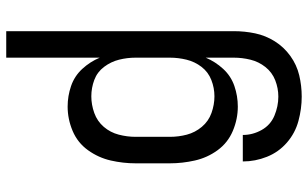

<svg xmlns="http://www.w3.org/2000/svg" viewBox="-206 -577 988 616"><g transform="rotate(90 288.0 -269.0)"><path d="M80 205H165V-95Q178 -64 201 -39Q224 -14 256 -3Q288 8 322 8Q362 8 400 -8Q438 -24 462 -57.5Q486 -91 495 -130.5Q504 -170 504 -210V-320Q504 -360 495 -400Q486 -440 462 -473Q438 -506 400 -522Q362 -538 322 -538Q288 -538 256 -527Q224 -516 201 -491Q178 -466 165 -435V-525Q165 -552 171.5 -578.5Q178 -605 195 -626.5Q212 -648 237.5 -658Q263 -668 290 -668Q321 -668 351 -655.5Q381 -643 397 -614.5Q413 -586 413 -554Q413 -554 413 -554Q413 -554 413 -554H498Q498 -594 483 -631.5Q468 -669 437.5 -695.5Q407 -722 368 -732.5Q329 -743 290 -743Q255 -743 221.5 -735Q188 -727 159.5 -706.5Q131 -686 112.5 -656.5Q94 -627 87 -593.5Q80 -560 80 -525ZM289 -68Q262 -68 236.5 -77.5Q211 -87 194.5 -109Q178 -131 171.5 -157Q165 -183 165 -210V-320Q165 -347 171.5 -373.5Q178 -400 194.5 -421.5Q211 -443 236.5 -453Q262 -463 289 -463Q316 -463 342.5 -453.5Q369 -444 387 -422.5Q405 -401 412 -374.5Q419 -348 419 -320V-210Q419 -183 412 -156Q405 -129 387 -108Q369 -87 342.5 -77.5Q316 -68 289 -68Z"/></g></svg>

Font: Iosevka Sparkle
Style: Regular
Weight: 400
Designer: Belleve Invis
Foundry: Belleve Invis
Version: Version 4.5.0; ttfautohint (v1.8.3)